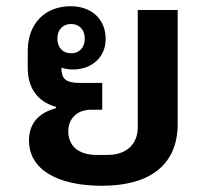

<svg xmlns="http://www.w3.org/2000/svg" viewBox="-20 -584 676 616"><path d="M308 -232V-318H234C189 -318 177 -333 177 -367C189 -363 201 -361 214 -361C273 -361 319 -399 319 -459C319 -523 273 -564 207 -564C123 -564 69 -507 69 -421V-367C69 -306 96 -259 160 -241V-237C111 -224 73 -194 73 -133C73 -41 163 12 307 12C462 12 550 -56 550 -186V-552H422V-176C422 -120 384 -87 326 -87H289C232 -87 199 -116 199 -163C199 -200 224 -232 273 -232ZM208 -413C182 -413 164 -431 164 -460C164 -489 182 -507 208 -507C234 -507 252 -489 252 -460C252 -431 234 -413 208 -413Z"/></svg>

Font: IBM Plex Thai Looped SemiBold
Style: Regular
Weight: 600
Designer: Mike Abbink, Paul van der Laan, Pieter van Rosmalen, Ben Mitchell, Mark Frömberg
Foundry: Bold Monday
Version: Version 1.0